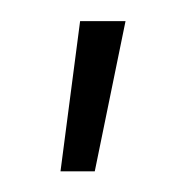

<svg xmlns="http://www.w3.org/2000/svg" viewBox="-20 -748 183 186"><path d="M38.6 -582 57.6 -727.5H101.6L71.8 -582Z"/></svg>

Font: Inter Display ExtraLight
Style: Regular
Weight: 200
Designer: Rasmus Andersson
Foundry: rsms
Version: Version 4.000;git-a52131595